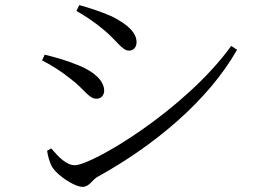

<svg xmlns="http://www.w3.org/2000/svg" viewBox="-20 -733 1040 749"><path d="M302.1 -4.1C328.3 -4.1 338.6 -29.8 358.6 -42C579.5 -163.7 791.2 -338.7 904.8 -538.9L881.9 -553.7C701.8 -304.1 339.5 -88.5 271.6 -88.5C238.3 -88.5 207.3 -121.8 179.8 -154L163.8 -144.8C165.4 -130 174 -94.4 185.9 -77.8C207.8 -46.3 270.5 -4.1 302.1 -4.1ZM356.7 -347.9C375.8 -347.9 386.4 -363.2 386.4 -378.8C386.4 -417 348.8 -452.7 287.6 -477.6C242.4 -496.2 204.6 -507.3 154.4 -519.7L144.1 -497.6C185.7 -476.1 220.5 -453.4 258.4 -423.1C309.8 -384.1 326 -347.9 356.7 -347.9ZM483.5 -535.5C501.5 -535.5 512.7 -550.1 512.7 -567.9C512.7 -603.2 483 -635.6 415.3 -669.5C372.2 -688.4 326.6 -702.8 289.2 -713.2L278.1 -690.3C306.6 -674.7 349.1 -646.9 383 -618.1C436 -575 455.5 -535.5 483.5 -535.5Z"/></svg>

Font: Source Han Serif CN VF
Style: Regular
Weight: 250
Designer: Ryoko NISHIZUKA 西塚涼子 (kana & ideographs); Frank Grießhammer (Latin, Greek & Cyrillic); Wenlong ZHANG 张文龙 (bopomofo); San
Foundry: Adobe
Version: Version 2.002;hotconv 1.1.0;makeotfexe 2.6.0